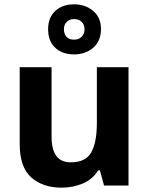

<svg xmlns="http://www.w3.org/2000/svg" viewBox="-20 -856 688 886"><path d="M573 -546V0H460L441 -70H433Q407 -28 361.5 -9Q316 10 265 10Q177 10 124 -37.5Q71 -85 71 -190V-546H218V-225Q218 -167 239.5 -137Q261 -107 307 -107Q376 -107 401.5 -153.5Q427 -200 427 -288V-546ZM322 -605Q268 -605 235 -635.5Q202 -666 202 -721Q202 -775 235 -805.5Q268 -836 322 -836Q374 -836 410 -805.5Q446 -775 446 -722Q446 -667 410.5 -636Q375 -605 322 -605ZM322 -673Q343 -673 356.5 -686Q370 -699 370 -721Q370 -743 356.5 -755.5Q343 -768 322 -768Q302 -768 288.5 -755.5Q275 -743 275 -721Q275 -699 287 -686Q299 -673 322 -673Z"/></svg>

Font: Noto Sans Syriac
Style: Bold
Weight: 700
Designer: Patrick Giasson and the Monotype Design Team
Foundry: Monotype Imaging Inc.
Version: Version 3.000; ttfautohint (v1.8.4.7-5d5b)